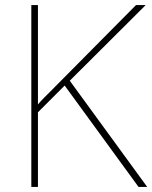

<svg xmlns="http://www.w3.org/2000/svg" viewBox="-20 -734 598 754"><path d="M558 0H524L234 -398L129 -293V0H103V-714H129V-324Q140 -337 153 -350Q166 -363 179 -376L514 -714H552L254 -417Z"/></svg>

Font: Noto Sans Thai Thin
Style: Regular
Weight: 250
Designer: Monotype Design Team
Foundry: Monotype Imaging Inc.
Version: Version 2.001